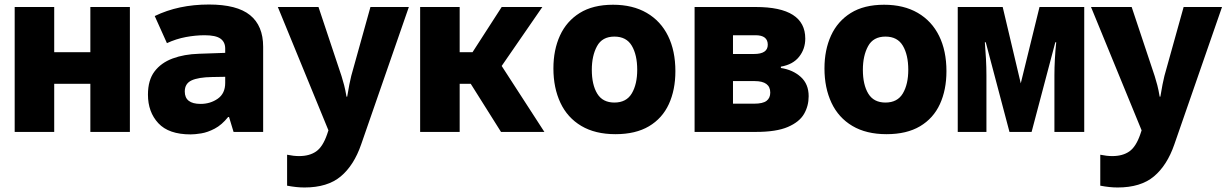

<svg xmlns="http://www.w3.org/2000/svg" viewBox="-20 -584 5440 850"><path d="M45 0V-553H220V-353H380V-553H555V0H380V-213H220V0Z M824 11Q727 11 681 -38.5Q635 -88 635 -165Q635 -229 664 -267.5Q693 -306 744 -325Q795 -344 861 -346L977 -350V-369Q977 -398 956 -413Q935 -428 886 -428Q846 -428 803 -420Q760 -412 719 -393L665 -513Q770 -564 905 -564Q1029 -564 1087 -517Q1145 -470 1145 -377V0H1014L994 -66H990Q962 -31 930.5 -14.5Q899 2 871 6.5Q843 11 824 11ZM868 -124Q911 -124 944 -147Q977 -170 977 -217V-244L919 -243Q858 -242 828 -228Q798 -214 798 -179Q798 -124 868 -124Z M1328 246Q1310 246 1291 244Q1272 242 1251 238V101Q1280 107 1304 107Q1350 107 1379.5 86.5Q1409 66 1428 11L1434 -7L1210 -553H1390L1492 -247Q1498 -228 1503.5 -207Q1509 -186 1514 -156H1517Q1521 -182 1526.5 -209.5Q1532 -237 1535 -248L1620 -553H1790L1579 55Q1547 148 1488.5 197Q1430 246 1328 246Z M1840 0V-553H2015V-353H2072L2201 -553H2381L2201 -292L2390 0H2198L2064 -213H2015V0Z M2705 10Q2615 10 2553.5 -26.5Q2492 -63 2461 -129Q2430 -195 2430 -281Q2430 -363 2459 -426.5Q2488 -490 2546.5 -526.5Q2605 -563 2694 -563Q2781 -563 2843 -527Q2905 -491 2937.5 -425Q2970 -359 2970 -269Q2970 -186 2941 -123Q2912 -60 2853 -25Q2794 10 2705 10ZM2700 -130Q2753 -130 2777 -170.5Q2801 -211 2801 -275Q2801 -341 2777 -381.5Q2753 -422 2700 -422Q2646 -422 2623 -379.5Q2600 -337 2600 -275Q2600 -209 2624 -169.5Q2648 -130 2700 -130Z M3055 0V-553H3326Q3545 -553 3545 -413Q3545 -367 3517.5 -332.5Q3490 -298 3437 -289V-283Q3490 -275 3525 -243.5Q3560 -212 3560 -158Q3560 -115 3539.5 -79.5Q3519 -44 3468 -22Q3417 0 3327 0ZM3225 -345H3318Q3379 -345 3379 -386Q3379 -428 3325 -428H3225ZM3225 -125H3319Q3357 -125 3373.5 -137.5Q3390 -150 3390 -174Q3390 -225 3321 -225H3225Z M3905 10Q3815 10 3753.5 -26.5Q3692 -63 3661 -129Q3630 -195 3630 -281Q3630 -363 3659 -426.5Q3688 -490 3746.5 -526.5Q3805 -563 3894 -563Q3981 -563 4043 -527Q4105 -491 4137.5 -425Q4170 -359 4170 -269Q4170 -186 4141 -123Q4112 -60 4053 -25Q3994 10 3905 10ZM3900 -130Q3953 -130 3977 -170.5Q4001 -211 4001 -275Q4001 -341 3977 -381.5Q3953 -422 3900 -422Q3846 -422 3823 -379.5Q3800 -337 3800 -275Q3800 -209 3824 -169.5Q3848 -130 3900 -130Z M4220 0V-553H4419L4499 -215L4582 -553H4780V0H4648V-251Q4648 -284 4650 -322Q4652 -360 4656 -397H4652L4547 0H4449L4344 -397H4340Q4343 -360 4345 -323Q4347 -286 4347 -250V0Z M4928 246Q4910 246 4891 244Q4872 242 4851 238V101Q4880 107 4904 107Q4950 107 4979.5 86.5Q5009 66 5028 11L5034 -7L4810 -553H4990L5092 -247Q5098 -228 5103.5 -207Q5109 -186 5114 -156H5117Q5121 -182 5126.5 -209.5Q5132 -237 5135 -248L5220 -553H5390L5179 55Q5147 148 5088.5 197Q5030 246 4928 246Z"/></svg>

Font: Noto Sans Mono Black
Style: Regular
Weight: 900
Designer: Monotype Design Team
Foundry: Monotype Imaging Inc.
Version: Version 2.014